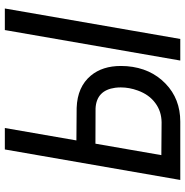

<svg xmlns="http://www.w3.org/2000/svg" viewBox="-6 -744 751 778"><g transform="rotate(-90 369.0 -355.5)"><path d="M599.6 0H512.2L635.7 -710.9H723.1ZM175.3 -343.8 128.9 -76.7 261.7 -75.7Q306.6 -76.2 339.8 -101.1Q374 -126 390.6 -171.9Q403.3 -206.5 403.3 -241.2Q403.3 -252.4 401.9 -263.7Q391.6 -339.4 318.4 -343.3ZM188.5 -420.9 320.3 -419.9Q405.8 -417 451.2 -362.3Q490.2 -315.4 490.2 -240.7Q490.2 -228.5 489.3 -216.3Q481.4 -120.1 418.5 -59.6Q356.9 0 264.6 0Q262.2 0 260.3 0H28.3L151.9 -710.9H238.8Z"/></g></svg>

Font: MAUL Condensed Italic
Style: Condenced Regular Italic
Weight: 400
Italic angle: -12°
Designer: MAUL
Version: Version 1.0; 2020; ttfautohint (v1.8.3)